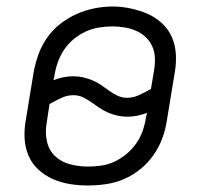

<svg xmlns="http://www.w3.org/2000/svg" viewBox="-20 -561 640 589"><path d="M249 8Q221 8 193.5 3.5Q166 -1 141.5 -12Q117 -23 97.5 -41Q78 -59 67.5 -83.5Q57 -108 55.5 -136Q54 -164 59 -192L83 -338Q88 -366 97.5 -393Q107 -420 124 -444.5Q141 -469 164.5 -487.5Q188 -506 215 -518Q242 -530 270 -535.5Q298 -541 326 -541Q353 -541 381 -535Q409 -529 433 -518.5Q457 -508 477 -489.5Q497 -471 507.5 -446.5Q518 -422 519.5 -394Q521 -366 516 -338L492 -192Q488 -164 478 -137Q468 -110 451 -85.5Q434 -61 410.5 -42Q387 -23 360 -11.5Q333 0 304.5 4Q276 8 249 8ZM370 -261Q389 -261 407 -269.5Q425 -278 443 -288L453 -347Q456 -366 455 -385Q454 -404 446.5 -420Q439 -436 426 -448Q413 -460 396.5 -467Q380 -474 361.5 -477Q343 -480 325 -480Q304 -480 283 -476.5Q262 -473 242.5 -464Q223 -455 205.5 -440.5Q188 -426 176 -407.5Q164 -389 157 -369Q150 -349 147 -328L144 -315Q159 -321 174 -324Q189 -327 205 -327Q221 -327 236 -323.5Q251 -320 265 -314Q279 -308 291 -299.5Q303 -291 315 -282.5Q327 -274 340.5 -267.5Q354 -261 370 -261ZM250 -50Q270 -50 291 -53Q312 -56 332 -65.5Q352 -75 369 -89.5Q386 -104 398.5 -122Q411 -140 418 -160.5Q425 -181 428 -202L431 -215Q416 -209 401 -206Q386 -203 370 -203Q355 -203 339.5 -206.5Q324 -210 310.5 -216Q297 -222 284.5 -230.5Q272 -239 260 -247.5Q248 -256 234.5 -262.5Q221 -269 205 -269Q186 -269 168 -260.5Q150 -252 132 -242L123 -183Q118 -155 124 -127.5Q130 -100 149 -82Q168 -64 195 -57Q222 -50 250 -50Z"/></svg>

Font: Iosevka Curly Light Extended
Style: Italic
Weight: 300
Width: 7
Italic angle: -9°
Monospace: yes
Designer: Belleve Invis
Foundry: Belleve Invis
Version: Version 11.1.0; ttfautohint (v1.8.3)